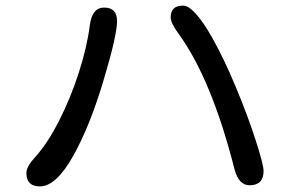

<svg xmlns="http://www.w3.org/2000/svg" viewBox="-20 -686 1040 684"><path d="M397 -611Q397 -561 351 -407Q302 -240 241 -131Q180 -22 122 -22Q74 -22 74 -70Q74 -92 105 -126Q148 -173 189.5 -254Q231 -335 260.5 -426.5Q290 -518 300 -596Q308 -659 351 -659Q397 -659 397 -611ZM632 -666Q671 -666 737 -550Q778 -477 820.5 -375Q863 -273 891 -186Q919 -99 919 -77Q919 -26 869 -26Q831 -26 816 -81Q734 -404 616 -566Q588 -604 588 -624Q588 -666 632 -666Z"/></svg>

Font: 寒蝉全圆体
Style: Regular
Weight: 400
Designer: Warren2060
      Designed by Motoya company      

      [Varela Round]
      Joe Prince(Latin component); Avraham Cornf
Foundry: ChillType
Version: Version 3.200